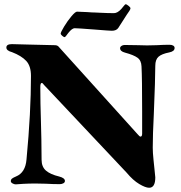

<svg xmlns="http://www.w3.org/2000/svg" viewBox="-20 -866 853 905"><path d="M577 -52 188 -465Q181 -475 177 -475Q170 -475 170 -456Q170 -383 173 -291Q174 -255 175 -209Q176 -163 176 -113Q176 -80 196.5 -62Q217 -44 259 -34Q286 -27 286 -13Q286 -6 278.5 -2Q271 2 262 2Q230 2 196 0L147 -1Q118 -1 90 0.5Q62 2 54 3Q47 3 39 -1.5Q31 -6 31 -12Q31 -20 37 -24.5Q43 -29 55 -34Q100 -52 105 -115Q126 -337 126 -508Q126 -555 103.5 -579Q81 -603 37 -620Q10 -627 10 -642Q10 -658 36 -658L112 -656Q232 -653 239 -653Q252 -653 259 -643L628 -234Q638 -222 642 -222Q650 -222 650 -236V-341Q650 -497 647 -553Q646 -581 628 -594Q610 -607 569 -618Q546 -624 546 -639Q546 -645 552.5 -649.5Q559 -654 567 -654L632 -653Q645 -652 673 -652L719 -653Q751 -655 779 -655Q790 -655 796.5 -651Q803 -647 803 -640Q803 -624 778 -619Q742 -612 727 -598.5Q712 -585 712 -556Q712 -496 705 -328Q700 -230 700 -170Q700 -147 703.5 -113.5Q707 -80 708 -70Q712 -32 712 -30Q712 19 683 19Q666 19 636.5 1.5Q607 -16 577 -52ZM266 -707Q266 -714 282 -740.5Q298 -767 316.5 -789Q335 -811 343 -811Q357 -811 391 -809Q415 -807 429 -807L450 -806Q490 -804 517 -804Q534 -804 552 -824Q557 -830 563.5 -838Q570 -846 572 -846Q577 -846 586 -838.5Q595 -831 595 -827Q595 -823 590 -815Q585 -807 577 -796Q561 -772 554 -760Q549 -752 545 -746Q541 -740 538 -735Q529 -721 507 -721Q497 -721 423 -727Q345 -733 332 -733Q320 -733 303 -712Q288 -691 285 -691Q280 -691 273 -697.5Q266 -704 266 -707Z"/></svg>

Font: EB Garamond ExtraBold
Style: Regular
Weight: 800
Designer: Georg Duffner and Octavio Pardo
Foundry: Georg Duffner
Version: Version 1.000